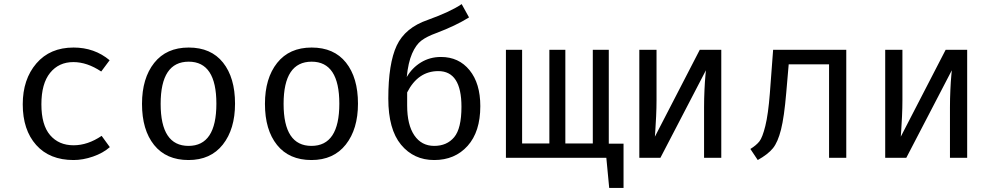

<svg xmlns="http://www.w3.org/2000/svg" viewBox="-20 -770 4840 937"><path d="M339 -61Q408 -61 476 -107L516 -52Q483 -23 434 -6Q385 11 339 11Q222 11 156.5 -62.5Q91 -136 91 -261Q91 -383 157.5 -460.5Q224 -538 339 -538Q441 -538 515 -476L474 -421Q405 -467 338 -467Q267 -467 224.5 -414.5Q182 -362 182 -261Q182 -160 224.5 -110.5Q267 -61 339 -61Z M1127 -264Q1127 -140 1067.5 -64.5Q1008 11 900 11Q791 11 732 -62.5Q673 -136 673 -263Q673 -388 732.5 -463Q792 -538 901 -538Q1010 -538 1068.5 -464.5Q1127 -391 1127 -264ZM901 -469Q764 -469 764 -263Q764 -58 900 -58Q1036 -58 1036 -264Q1036 -469 901 -469Z M1727 -264Q1727 -140 1667.5 -64.5Q1608 11 1500 11Q1391 11 1332 -62.5Q1273 -136 1273 -263Q1273 -388 1332.5 -463Q1392 -538 1501 -538Q1610 -538 1668.5 -464.5Q1727 -391 1727 -264ZM1501 -469Q1364 -469 1364 -263Q1364 -58 1500 -58Q1636 -58 1636 -264Q1636 -469 1501 -469Z M2132 -492Q2219 -492 2271.5 -427.5Q2324 -363 2324 -252Q2324 -127 2262 -58Q2200 11 2099 11Q1999 11 1937 -64Q1875 -139 1875 -289Q1875 -460 1916 -547.5Q1957 -635 2068 -673Q2179 -713 2233 -750L2269 -685Q2203 -644 2110 -609Q2063 -592 2036.5 -572Q2010 -552 1991 -508.5Q1972 -465 1965 -394Q1991 -439 2034.5 -465.5Q2078 -492 2132 -492ZM2232 -249Q2232 -423 2119 -423Q2020 -423 1967 -319V-255Q1967 -161 2002 -109.5Q2037 -58 2099 -58Q2161 -58 2196.5 -100.5Q2232 -143 2232 -249Z M2951 -69H3023V147H2953L2939 0H2449V-527H2528V-70H2661V-527H2739V-70H2873V-527H2951Z M3500 -527V0H3416V-246Q3416 -288 3418 -331Q3420 -374 3422.5 -400Q3425 -426 3425 -427L3203 0H3100V-527H3184V-280Q3184 -244 3182 -201.5Q3180 -159 3178 -131.5Q3176 -104 3176 -103L3395 -527Z M4110 -527V0H4026V-456H3829L3817 -317Q3807 -199 3791.5 -137.5Q3776 -76 3752 -46.5Q3728 -17 3678 11L3642 -43Q3671 -61 3686 -80Q3701 -99 3715 -155.5Q3729 -212 3737 -314L3753 -527Z M4700 -527V0H4616V-246Q4616 -288 4618 -331Q4620 -374 4622.5 -400Q4625 -426 4625 -427L4403 0H4300V-527H4384V-280Q4384 -244 4382 -201.5Q4380 -159 4378 -131.5Q4376 -104 4376 -103L4595 -527Z"/></svg>

Font: Fira Mono
Style: Regular
Weight: 400
Designer: Carrois Corporate & Edenspiekermann AG
Foundry: Carrois Corporate GbR & Edenspiekermann AG
Version: Version 3.206;PS 003.206;hotconv 1.0.70;makeotf.lib2.5.58329